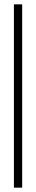

<svg xmlns="http://www.w3.org/2000/svg" viewBox="-20 -671 165 883"><path d="M44 -651H82V192H44Z"/></svg>

Font: FogtwoNo5
Style: Regular
Weight: 400
Designer: gluk (gluksza@wp.pl)
Foundry: gluk (gluksza@wp.pl)
Version: Version 0.87